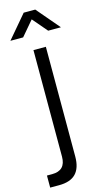

<svg xmlns="http://www.w3.org/2000/svg" viewBox="-161 -806 596 1092"><g transform="rotate(-15 137.0 -260.0)"><path d="M62.5 -625H-12.5L102 -760H170L285 -625H210L136 -711.5ZM-10 240V169H20.5Q100.5 169 100.5 87.5V-540H173.5V106Q173.5 173.5 141.2 206.8Q109 240 42.5 240Z"/></g></svg>

Font: CCSD_manrope
Style: Regular
Weight: 400
Designer: Mikhail Sharanda
Foundry: Mikhail Sharanda
Version: Version 4.503